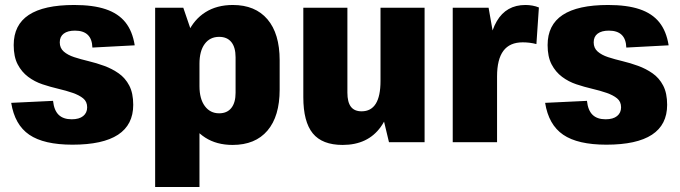

<svg xmlns="http://www.w3.org/2000/svg" viewBox="-20 -571 2730 771"><path d="M271 10Q156 10 97.5 -30Q39 -70 25 -158L193 -166Q197 -128 215.5 -110Q234 -92 268 -92Q298 -92 314 -105Q330 -118 330 -140Q330 -163 314 -176Q298 -189 272 -198Q246 -207 214 -214.5Q182 -222 150.5 -232.5Q119 -243 93 -262.5Q67 -282 51 -312.5Q35 -343 35 -390Q35 -471 95.5 -511Q156 -551 278 -551Q354 -551 404.5 -534Q455 -517 483.5 -481.5Q512 -446 521 -389L351 -380Q350 -414 332.5 -431Q315 -448 281 -448Q252 -448 236 -436Q220 -424 220 -401Q220 -378 236 -364Q252 -350 278 -341.5Q304 -333 335.5 -325.5Q367 -318 398.5 -306.5Q430 -295 456.5 -276.5Q483 -258 499 -227.5Q515 -197 515 -150Q515 -70 454 -30Q393 10 271 10Z M914 11Q850 11 804 -18.5Q758 -48 733.5 -103Q709 -158 709 -235V-307Q709 -384 734 -438.5Q759 -493 805 -522Q851 -551 915 -551Q1005 -551 1054 -493.5Q1103 -436 1103 -329V-211Q1103 -104 1054 -46.5Q1005 11 914 11ZM603 -540H716L781 -350V180H603ZM860 -116Q892 -116 909 -137.5Q926 -159 926 -198V-341Q926 -381 909 -402Q892 -423 860 -423Q823 -423 802 -394.5Q781 -366 781 -315V-225Q781 -174 802.5 -145Q824 -116 860 -116Z M1375 -199Q1375 -161 1389 -142.5Q1403 -124 1432 -124Q1470 -124 1489 -154.5Q1508 -185 1508 -246L1561 -319V-273Q1561 -134 1509 -61.5Q1457 11 1356 11Q1274 11 1236 -35.5Q1198 -82 1198 -181V-540H1375ZM1685 0H1542L1508 -142V-540H1685Z M1798 -540H1942L1976 -346V0H1798ZM1937 -295Q1937 -421 1975 -486Q2013 -551 2090 -551Q2104 -551 2118 -548.5Q2132 -546 2144 -541L2134 -394Q2108 -401 2079 -401Q2027 -401 2001.5 -367Q1976 -333 1976 -264Z M2415 10Q2300 10 2241.5 -30Q2183 -70 2169 -158L2337 -166Q2341 -128 2359.5 -110Q2378 -92 2412 -92Q2442 -92 2458 -105Q2474 -118 2474 -140Q2474 -163 2458 -176Q2442 -189 2416 -198Q2390 -207 2358 -214.5Q2326 -222 2294.5 -232.5Q2263 -243 2237 -262.5Q2211 -282 2195 -312.5Q2179 -343 2179 -390Q2179 -471 2239.5 -511Q2300 -551 2422 -551Q2498 -551 2548.5 -534Q2599 -517 2627.5 -481.5Q2656 -446 2665 -389L2495 -380Q2494 -414 2476.5 -431Q2459 -448 2425 -448Q2396 -448 2380 -436Q2364 -424 2364 -401Q2364 -378 2380 -364Q2396 -350 2422 -341.5Q2448 -333 2479.5 -325.5Q2511 -318 2542.5 -306.5Q2574 -295 2600.5 -276.5Q2627 -258 2643 -227.5Q2659 -197 2659 -150Q2659 -70 2598 -30Q2537 10 2415 10Z"/></svg>

Font: Pathway Extreme Condensed ExtraBold
Style: Regular
Weight: 800
Width: 3
Version: Version 1.001;gftools[0.9.26]